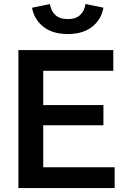

<svg xmlns="http://www.w3.org/2000/svg" viewBox="-20 -958 638 978"><path d="M73.7 0V-703.1H557.1V-597.2H200.2V-422.9H506.8V-319.8H200.2V-106H564V0ZM325.2 -784.7Q248 -784.7 201.2 -821.5Q154.3 -858.4 143.1 -918.5L234.4 -937.5Q239.3 -902.8 261.7 -881.8Q284.2 -860.8 325.2 -860.8Q366.2 -860.8 388.4 -881.8Q410.6 -902.8 415.5 -937.5L506.8 -918.9Q496.1 -858.4 449.2 -821.5Q402.3 -784.7 325.2 -784.7Z"/></svg>

Font: Schibsted Grotesk SemiBold
Style: Regular
Weight: 600
Designer: Bakken & Baeck AS, Henrik Kongsvoll
Foundry: Schibsted ASA
Version: Version 1.100;gftools[0.9.25]